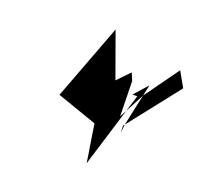

<svg xmlns="http://www.w3.org/2000/svg" viewBox="-98 -825 780 746"><g transform="rotate(20 292.0 -451.5)"><path d="M141 -402 307 -344C314 -291 324 -240 331 -188L406 -432L391 -404L388 -549L375 -580L326 -529L259 -715ZM407 -500H427L406 -432L447 -510L457 -556ZM447 -510 419 -380 584 -590 549 -652ZM414 -374 415 -344 419 -380Z"/></g></svg>

Font: bitstorm
Style: ulcnobl
Weight: 400
Version: Version 0.2